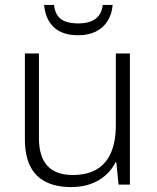

<svg xmlns="http://www.w3.org/2000/svg" viewBox="-20 -749 636 779"><path d="M507 -532V0H461L452 -91H449Q435 -62 409.5 -39Q384 -16 349 -3Q314 10 268 10Q207 10 165 -11.5Q123 -33 102 -76Q81 -119 81 -184V-532H138V-189Q138 -113 172.5 -76Q207 -39 275 -39Q334 -39 372.5 -62Q411 -85 430.5 -130Q450 -175 450 -242V-532ZM437 -729Q434 -691 416.5 -663.5Q399 -636 369 -621Q339 -606 297 -606Q233 -606 198.5 -638.5Q164 -671 159 -729H199Q202 -703 213.5 -686Q225 -669 246.5 -661.5Q268 -654 298 -654Q327 -654 348 -662Q369 -670 381.5 -686.5Q394 -703 397 -729Z"/></svg>

Font: Noto Sans Hebrew Light
Style: Regular
Weight: 300
Designer: Monotype Design Team
Foundry: Monotype Imaging Inc.
Version: Version 2.003